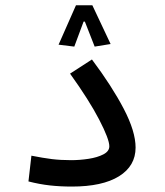

<svg xmlns="http://www.w3.org/2000/svg" viewBox="-20 -705 626 728"><path d="M252.4 2.4Q207.5 2.4 168.7 -2Q129.9 -6.3 87.9 -17.1L99.1 -114.7Q143.1 -106 176.5 -101.8Q210 -97.7 250 -97.7Q282.2 -97.7 315.7 -102.8Q349.1 -107.9 371.8 -119.6Q394.5 -131.3 394.5 -150.4Q394.5 -177.2 356.2 -251.2Q317.9 -325.2 245.6 -425.8L328.6 -479.5Q404.3 -378.4 449.2 -292.5Q494.1 -206.5 494.1 -145.5Q494.1 -75.7 431.2 -36.6Q368.2 2.4 252.4 2.4ZM330.1 -685.1 399.4 -538.1 338.9 -528.3 301.8 -623H296.9L261.7 -528.3L202.1 -535.6L268.1 -685.1Z"/></svg>

Font: CaskaydiaCove NFP
Style: Regular
Weight: 400
Designer: Aaron Bell
Foundry: Saja Typeworks
Version: Version 2111.001; VTT 6.35;Nerd Fonts 3.1.1